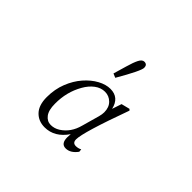

<svg xmlns="http://www.w3.org/2000/svg" viewBox="-171 -1066 1341 1341"><g transform="rotate(45 500.0 -395.5)"><path d="M261.7 -146.5Q261.7 -224.6 287.6 -290Q313.5 -355.5 355 -402.8Q396.5 -450.2 444.3 -476.1Q492.2 -502 536.1 -502Q622.1 -502 642.6 -411.1L666 -481.4L728.5 -497.1L737.3 -488.3Q615.2 -152.3 615.2 -83Q615.2 -47.9 647.5 -47.9Q669.9 -47.9 690.4 -58.6L692.4 -37.1Q655.3 13.7 608.4 13.7Q561.5 13.7 561.5 -49.8Q561.5 -63.5 563.5 -82Q498 13.7 400.4 13.7Q338.9 13.7 300.3 -26.9Q261.7 -67.4 261.7 -146.5ZM335 -154.3Q335 -90.8 358.9 -59.6Q382.8 -28.3 418.9 -28.3Q454.1 -28.3 485.4 -47.9Q554.7 -91.8 578.1 -181.6L614.3 -310.5Q621.1 -335.9 621.1 -355.5Q621.1 -404.3 592.3 -432.6Q563.5 -460.9 523.4 -460.9Q483.4 -460.9 448.2 -434.6Q413.1 -408.2 387.7 -363.3Q334 -269.5 335 -154.3ZM474.6 -592.8Q487.3 -633.8 502.9 -689.5Q518.6 -745.1 533.7 -774.4Q548.8 -803.7 569.3 -803.7Q598.6 -803.7 598.6 -772.5Q598.6 -741.2 504.9 -580.1Z"/></g></svg>

Font: GenEi Koburi Mincho v6
Style: Regular
Weight: 400
Designer: o_tamon (Modified)
Foundry: o_tamon / Adobe Systems Incorporated
Version: Version 6.1